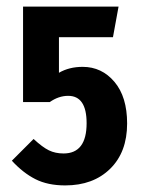

<svg xmlns="http://www.w3.org/2000/svg" viewBox="-20 -549 432 583"><path d="M323 -436H159V-328Q190 -346 231 -346Q289 -346 327.5 -300.5Q366 -255 366 -174Q366 -87 314.5 -36.5Q263 14 178 14Q125 14 87.5 -5Q50 -24 16 -61L82 -127Q109 -102 128.5 -92.5Q148 -83 173 -83Q243 -83 243 -175Q243 -258 187 -258Q158 -258 131 -239H50V-529H340Z"/></svg>

Font: Fira Sans Extra Condensed Medium
Style: Regular
Weight: 500
Width: 1
Designer: Carrois Corporate & Edenspiekermann AG
Foundry: Carrois Corporate GbR & Edenspiekermann AG
Version: Version 4.203